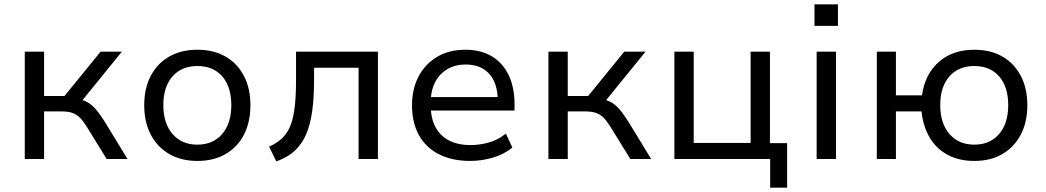

<svg xmlns="http://www.w3.org/2000/svg" viewBox="-20 -732 4815 884"><path d="M94 0V-494H183V-290H277L443 -494H541L346 -254L329 -277Q359 -274 380.5 -262.5Q402 -251 421 -229Q440 -207 462 -172L567 0H471L381 -146Q365 -172 350 -188Q335 -204 315 -211.5Q295 -219 264 -219H183V0Z M889 9Q814 9 759 -23Q704 -55 674 -112.5Q644 -170 644 -248Q644 -325 674 -382.5Q704 -440 759 -471.5Q814 -503 889 -503Q964 -503 1018.5 -471.5Q1073 -440 1103 -382.5Q1133 -325 1133 -248Q1133 -170 1103.5 -112.5Q1074 -55 1019 -23Q964 9 889 9ZM888 -66Q961 -66 1003 -115Q1045 -164 1045 -248Q1045 -332 1003.5 -380Q962 -428 889 -428Q816 -428 774 -380Q732 -332 732 -248Q732 -164 774.5 -115Q817 -66 888 -66Z M1252 11 1219 -57Q1256 -73 1280.5 -97Q1305 -121 1318.5 -157Q1332 -193 1337.5 -244.5Q1343 -296 1343 -365V-494H1720V0H1631V-420H1426V-363Q1426 -283 1417.5 -221Q1409 -159 1389.5 -113.5Q1370 -68 1336 -37Q1302 -6 1252 11Z M2145 9Q2062 9 2001.5 -21.5Q1941 -52 1909 -109.5Q1877 -167 1877 -247Q1877 -322 1907 -379.5Q1937 -437 1992 -470Q2047 -503 2123 -503Q2195 -503 2245.5 -472Q2296 -441 2322.5 -385Q2349 -329 2349 -252V-223H1944V-285H2291L2272 -265Q2272 -347 2233.5 -391Q2195 -435 2123 -435Q2076 -435 2039.5 -413.5Q2003 -392 1983 -353Q1963 -314 1963 -258V-248Q1963 -188 1985 -147Q2007 -106 2048 -85Q2089 -64 2146 -64Q2187 -64 2229.5 -75.5Q2272 -87 2309 -117L2339 -53Q2301 -21 2248.5 -6Q2196 9 2145 9Z M2505 0V-494H2594V-290H2688L2854 -494H2952L2757 -254L2740 -277Q2770 -274 2791.5 -262.5Q2813 -251 2832 -229Q2851 -207 2873 -172L2978 0H2882L2792 -146Q2776 -172 2761 -188Q2746 -204 2726 -211.5Q2706 -219 2675 -219H2594V0Z M3526 132V0H3085V-494H3174V-74H3436V-494H3525V-73H3604V132Z M3730 -613V-712H3838V-613ZM3740 0V-494H3829V0Z M4466 9Q4396 9 4343.5 -19Q4291 -47 4260.5 -98.5Q4230 -150 4223 -219H4105V0H4017V-494H4105V-293H4225Q4238 -389 4301.5 -446Q4365 -503 4466 -503Q4541 -503 4595.5 -471.5Q4650 -440 4680 -382.5Q4710 -325 4710 -248Q4710 -170 4680 -112.5Q4650 -55 4595.5 -23Q4541 9 4466 9ZM4466 -66Q4538 -66 4580 -115Q4622 -164 4622 -248Q4622 -332 4580.5 -380Q4539 -428 4466 -428Q4393 -428 4351 -380Q4309 -332 4309 -248Q4309 -164 4351.5 -115Q4394 -66 4466 -66Z"/></svg>

Font: Nunito Sans 8pt
Style: Regular
Weight: 400
Version: Version 3.101;gftools[0.9.27]